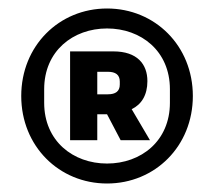

<svg xmlns="http://www.w3.org/2000/svg" viewBox="-20 -730 504 452"><path d="M232 -298C345 -298 434 -386 434 -504C434 -622 345 -710 232 -710C119 -710 30 -622 30 -504C30 -386 119 -298 232 -298ZM232 -345C152 -345 84 -398 84 -488V-520C84 -610 152 -663 232 -663C312 -663 380 -610 380 -520V-488C380 -398 312 -345 232 -345ZM209 -461H232L264 -400H333L290 -473C313 -484 327 -506 327 -539C327 -579 303 -609 247 -609H145V-400H209ZM209 -508V-561H234C252 -561 262 -554 262 -538V-531C262 -515 252 -508 234 -508Z"/></svg>

Font: IBM Plex Thai Looped
Style: Bold
Weight: 700
Designer: Mike Abbink, Paul van der Laan, Pieter van Rosmalen, Ben Mitchell, Mark Frömberg
Foundry: Bold Monday
Version: Version 1.0